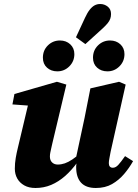

<svg xmlns="http://www.w3.org/2000/svg" viewBox="-20 -922 688 958"><path d="M157 16Q124 16 101 3Q78 -10 66 -31.5Q54 -53 54 -80Q54 -108 58.5 -134Q63 -160 69 -184L126 -424L165 -392L42 -401L52 -453L264 -514L311 -500L241 -206Q238 -193 235.5 -181.5Q233 -170 231 -160.5Q229 -151 229 -141Q229 -122 240 -111.5Q251 -101 268 -101Q286 -101 303.5 -107Q321 -113 341 -126.5Q361 -140 384 -160L394 -112H366Q337 -72 304.5 -43.5Q272 -15 235.5 0.5Q199 16 157 16ZM458 16Q409 16 384.5 -10.5Q360 -37 360 -88Q360 -97 361.5 -105.5Q363 -114 364 -124H357L402 -334Q409 -372 416.5 -407.5Q424 -443 431 -481L574 -514L607 -500L532 -165Q529 -148 526 -133Q523 -118 523 -108Q523 -97 528 -91Q533 -85 543 -85Q557 -85 570 -99Q583 -113 604 -143L644 -118Q625 -84 599 -53.5Q573 -23 539 -3.5Q505 16 458 16ZM266 -566Q235 -566 214.5 -584.5Q194 -603 194 -634Q194 -671 219 -695.5Q244 -720 279 -720Q310 -720 330.5 -701Q351 -682 351 -652Q351 -616 326 -591Q301 -566 266 -566ZM406 -702 359 -736 404 -833Q416 -859 428 -874Q440 -889 452.5 -895.5Q465 -902 480 -902Q501 -902 517.5 -889Q534 -876 534 -852Q534 -839 530 -828Q526 -817 517 -806Q508 -795 493 -781ZM516 -566Q485 -566 464.5 -584.5Q444 -603 444 -634Q444 -671 469 -695.5Q494 -720 529 -720Q560 -720 580.5 -701Q601 -682 601 -652Q601 -616 576 -591Q551 -566 516 -566Z"/></svg>

Font: Source Serif 4 ExtraBold
Style: Italic
Weight: 800
Italic angle: -12°
Designer: Frank Grießhammer
Foundry: Adobe Systems Incorporated
Version: Version 4.004;hotconv 1.0.116;makeotfexe 2.5.65601